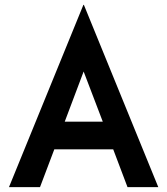

<svg xmlns="http://www.w3.org/2000/svg" viewBox="-20 -772 689 792"><path d="M17 0H145L204 -156H447L506 0H633L326 -752H324ZM247 -270 325 -477 404 -270Z"/></svg>

Font: Lineal
Style: Bold
Weight: 700
Designer: Created by Frank Adebiaye with contributions from Anton Moglia & Ariel Martín Pérez
Created by Frank ADEBIAYE with FontF
Foundry: Velvetyne Type Foundry
Version: Version 2.000;Glyphs 3.2 (3227)